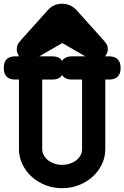

<svg xmlns="http://www.w3.org/2000/svg" viewBox="-26 -943 654 1009"><path d="M226.1 -890.6Q255.9 -923.3 300.3 -923.3Q344.2 -923.3 375.5 -890.6L523.4 -725.6Q531.7 -715.8 536.1 -707Q540.5 -698.2 540.5 -685.5Q540.5 -674.3 536.6 -664.8Q532.7 -655.3 525.9 -647H546.4Q607.9 -647 607.9 -585.9Q607.9 -524.9 546.4 -524.9H527.3V-158.7Q527.3 -116.7 509.3 -79.3Q491.2 -42 460.4 -14.2Q429.7 13.7 388.4 29.8Q347.2 45.9 300.8 45.9Q252.9 45.9 211.4 29.3Q169.9 12.7 139.4 -15.4Q108.9 -43.5 91.3 -80.6Q73.7 -117.7 73.7 -158.7V-524.9H54.7Q-6.3 -524.9 -6.3 -585.9Q-6.3 -647 54.7 -647H75.2Q69.3 -654.8 65.7 -664.1Q62 -673.3 62 -684.6Q62 -709 80.1 -727.1L78.6 -726.1ZM195.8 -524.9V-158.7Q195.8 -141.6 204.3 -126.5Q212.9 -111.3 227.1 -100.3Q241.2 -89.4 260.3 -83Q279.3 -76.7 300.8 -76.7Q321.8 -76.7 340.8 -83Q359.9 -89.4 374.3 -100.3Q388.7 -111.3 397 -126.5Q405.3 -141.6 405.3 -158.7V-524.9H353.5Q314.9 -524.9 300.3 -548.8Q286.6 -524.9 247.6 -524.9ZM247.6 -647Q286.1 -647 300.3 -623Q315.4 -647 353.5 -647H421.9L301.3 -716.8Q271 -699.7 241 -681.9Q210.9 -664.1 180.7 -647Z"/></svg>

Font: Erica Type
Style: Bold
Weight: 700
Designer: Peter Wiegel
Foundry: Peter Wiegel
Version: Version 1.000 2010 initial release